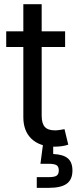

<svg xmlns="http://www.w3.org/2000/svg" viewBox="-20 -696 367 920"><path d="M292 -545.9V-470.7H9.8V-545.9ZM91.8 -675.8H179.7V-141.6Q179.7 -105 194.6 -88.1Q209.5 -71.3 244.1 -71.3Q252.4 -71.3 265.4 -73.2Q278.3 -75.2 289.1 -77.1L307.1 -2.9Q293.5 2 276.1 4.4Q258.8 6.8 241.7 6.8Q170.9 6.8 131.3 -30.5Q91.8 -67.9 91.8 -134.8ZM156.2 204.1V152.8H213.9Q240.7 152.8 251.2 145.8Q261.7 138.7 261.7 120.6Q261.7 102.5 251.2 95.7Q240.7 88.9 213.9 88.9H173.8L188.5 -23.4H234.9V0V42Q282.7 43.9 304.9 62.7Q327.1 81.5 327.1 121.1Q327.1 164.1 300 184.1Q272.9 204.1 214.4 204.1Z"/></svg>

Font: Inter Variable
Style: Regular
Weight: 400
Designer: Rasmus Andersson
Foundry: rsms
Version: Version 4.001;git-9221beed3